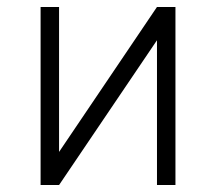

<svg xmlns="http://www.w3.org/2000/svg" viewBox="-20 -531 620 551"><path d="M96.5 0V-511H149.5V-95L430.5 -511H483.5V0H430.5V-415.5L149.5 0Z"/></svg>

Font: Overpass ExtraLight
Style: Regular
Weight: 250
Designer: Delve Withrington, Dave Bailey, Thomas Jockin
Foundry: Delve Fonts LLC
Version: Version 4.000